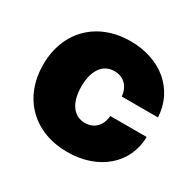

<svg xmlns="http://www.w3.org/2000/svg" viewBox="-123 -662 824 810"><g transform="rotate(30 288.5 -257.5)"><path d="M295.4 11.7C446.8 11.7 553.2 -80.6 554.7 -210.9H377.9C373.5 -162.6 344.2 -131.8 298.8 -131.8C243.2 -131.8 209.5 -179.7 209.5 -257.8C209.5 -336.4 242.7 -383.8 298.8 -383.8C344.2 -383.8 374 -353.5 378.4 -306.2H554.7C548.8 -437 443.4 -527.3 295.4 -527.3C132.8 -527.3 23.9 -418.5 23.9 -257.8C23.9 -96.7 132.3 11.7 295.4 11.7Z"/></g></svg>

Font: Raveo Display Display ExtraBold
Style: Regular
Weight: 800
Designer: Jakub Foglar, Rasmus Andersson (Inter)
Foundry: Jakubfoglar.com
Version: Version 1.100;Glyphs 3.2.3 (3260)